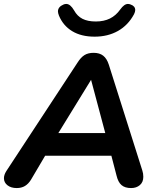

<svg xmlns="http://www.w3.org/2000/svg" viewBox="-28 -946 798 974"><path d="M-8 -42Q-8 -59 4 -78L365 -628Q382 -655 400.5 -666.5Q419 -678 447 -678Q477 -678 495.5 -663.5Q514 -649 524 -618L694 -81Q699 -66 699 -49Q699 -22 681.5 -7Q664 8 637 8Q606 8 588.5 -7Q571 -22 563 -56L537 -156H201L129 -34Q116 -13 98.5 -2.5Q81 8 57 8Q28 8 10 -6Q-8 -20 -8 -42ZM268 -271H506L434 -541ZM271 -867Q266 -880 266 -888Q266 -911 294 -923Q301 -926 308 -926Q329 -926 348 -893Q364 -864 390.5 -850.5Q417 -837 458 -837Q499 -837 529.5 -852Q560 -867 582 -898Q602 -926 621 -926Q628 -926 635 -923Q658 -915 658 -895Q658 -886 652 -874Q622 -818 570.5 -789Q519 -760 452 -760Q384 -760 338 -788Q292 -816 271 -867Z"/></svg>

Font: SN Pro Bold
Style: Bold Italic
Weight: 700
Italic angle: -9°
Designer: Tobias Whetton
Foundry: Supernotes
Version: Version 1.003